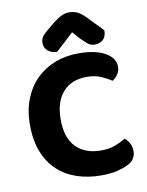

<svg xmlns="http://www.w3.org/2000/svg" viewBox="-93 -907 761 991"><g transform="rotate(-10 287.0 -412.0)"><path d="M539 -522Q539 -499 527 -481.5Q515 -464 499 -454Q473 -471 442.5 -484Q412 -497 370 -497Q290 -497 245 -446.5Q200 -396 200 -303Q200 -207 247.5 -158.5Q295 -110 378 -110Q421 -110 451.5 -121.5Q482 -133 508 -149Q523 -137 532.5 -118.5Q542 -100 542 -77Q542 -57 531.5 -39.5Q521 -22 495 -10Q475 0 441 8.5Q407 17 357 17Q290 17 232 -2Q174 -21 131 -60Q88 -99 63.5 -159.5Q39 -220 39 -303Q39 -381 63.5 -441Q88 -501 130 -541.5Q172 -582 228 -603Q284 -624 348 -624Q439 -624 489 -595Q539 -566 539 -522ZM336 -737Q313 -716 289.5 -693.5Q266 -671 243 -651Q214 -651 195 -667Q176 -683 176 -708Q176 -728 185.5 -741.5Q195 -755 219 -774L254 -803Q280 -823 299.5 -832Q319 -841 338 -841Q362 -841 381.5 -831.5Q401 -822 421 -802L502 -718Q502 -686 485.5 -670Q469 -654 440 -654Q421 -654 406 -665.5Q391 -677 368 -701Z"/></g></svg>

Font: Baloo Chettan 2
Style: Bold
Weight: 700
Designer: Maithili Shingre, Unnati Kotecha and Ek Type
Foundry: Ek Type
Version: Version 1.640;hotconv 1.0.111;makeotfexe 2.5.65597; ttfautoh